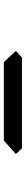

<svg xmlns="http://www.w3.org/2000/svg" viewBox="406 -1446 133 984"><g transform="rotate(90 472.0 -953.5)"><path d="M240.2 -968.8 274.4 -1000H739.3L768.6 -968.8L700.2 -907.2H297.9Z"/></g></svg>

Font: my7seg
Style: Book
Weight: 400
Italic angle: -5°
Designer: Keshikan(Twitter:@keshinomi_88pro)
Version: Version 0.46